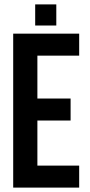

<svg xmlns="http://www.w3.org/2000/svg" viewBox="-20 -853 408 873"><path d="M150 -405H301V-305H150V-100H340V0H40V-700H340V-600H150ZM236 -833V-737H140V-833Z"/></svg>

Font: Bebas Neue
Style: Regular
Weight: 400
Designer: Ryoichi Tsunekawa
Foundry: Ryoichi Tsunekawa
Version: Version 1.300